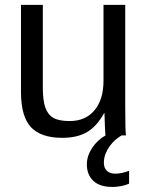

<svg xmlns="http://www.w3.org/2000/svg" viewBox="-20 -548 596 777"><path d="M153.3 -528.3H64.9V-176.3C64.9 -109.9 78.4 -62.3 105.2 -33.4C132.1 -4.6 174.5 9.8 232.4 9.8C271.8 9.8 304.8 2.2 331.3 -12.9C357.8 -28.1 381.2 -53.9 401.4 -90.3H402.8C403.5 -64.6 404.1 -47.1 404.5 -37.8C405 -28.6 405.4 -20.3 405.8 -13.2C406.1 -6 406.4 -1.6 406.7 0H489.7C487.8 -13.7 486.8 -51.3 486.8 -112.8V-528.3H398.9V-222.2C398.9 -170.7 386.7 -130.5 362.3 -101.6C337.9 -72.6 304.5 -58.1 262.2 -58.1C233.2 -58.1 211.3 -62.3 196.3 -70.8C181.3 -79.3 170.4 -93.1 163.6 -112.3C156.7 -131.5 153.3 -158.5 153.3 -193.4ZM502.4 195.3V143.1C482.6 150.9 463.9 154.8 446.3 154.8C431.6 154.8 420.3 150.9 412.4 143.1C404.4 135.3 400.4 124.5 400.4 110.8C400.4 98.1 402.6 86.1 407 74.7C411.4 63.3 417.1 52.8 424.1 43.2C431.1 33.6 438.8 25.1 447.3 17.8C455.7 10.5 464 4.6 472.2 0H407.2C385.1 12.4 366.9 29.3 352.8 50.8C338.6 72.3 331.5 94.4 331.5 117.2C331.5 144.9 340.2 167 357.4 183.6C374.7 200.2 400.4 208.5 434.6 208.5C459.3 208.5 481.9 204.1 502.4 195.3Z"/></svg>

Font: Arimo
Style: Regular
Weight: 400
Designer: Steve Matteson
Foundry: Monotype Imaging Inc.
Version: Version 1.32